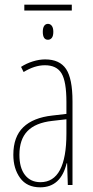

<svg xmlns="http://www.w3.org/2000/svg" viewBox="-20 -791 397 821"><path d="M290 -358V0H270L267 -93H265Q240 10 152 10Q95 10 66 -30Q37 -70 37 -129Q37 -206 79.5 -247Q122 -288 204 -297L264 -304V-355Q264 -443 243 -477.5Q222 -512 172 -512Q128 -512 81 -483L70 -505Q93 -520 120.5 -528.5Q148 -537 173 -537Q235 -537 262.5 -496Q290 -455 290 -358ZM203 -274Q132 -266 97.5 -230.5Q63 -195 63 -129Q63 -73 87 -42.5Q111 -12 153 -12Q264 -12 264 -220V-281ZM287 -746H84V-771H287ZM208 -655Q208 -637 201.5 -629Q195 -621 185 -621Q163 -621 163 -655Q163 -672 169 -680.5Q175 -689 185 -689Q195 -689 201.5 -680.5Q208 -672 208 -655Z"/></svg>

Font: Noto Sans Display Thin Cond
Style: Regular
Weight: 250
Width: 3
Designer: Monotype Design team
Foundry: Monotype Imaging Inc.
Version: Version 1.000